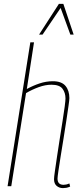

<svg xmlns="http://www.w3.org/2000/svg" viewBox="-20 -958 414 988"><path d="M276 -39Q276 -7 307 -7Q313 -7 320.5 -8.5Q328 -10 337 -14L341 2Q330 7 321 8.5Q312 10 304 10Q285 10 271.5 -1.5Q258 -13 258 -36Q258 -46 262.5 -77.5Q267 -109 273.5 -152.5Q280 -196 287.5 -244Q295 -292 302 -335.5Q309 -379 313 -410Q317 -441 317 -451Q317 -481 301.5 -501.5Q286 -522 245 -522Q213 -522 179 -509.5Q145 -497 114 -479L38 0H19L136 -740H155L118 -500Q149 -517 183 -528.5Q217 -540 252 -540Q297 -540 317 -516Q337 -492 337 -453Q337 -444 332.5 -413Q328 -382 321.5 -338Q315 -294 307 -245.5Q299 -197 292 -153Q285 -109 280.5 -78Q276 -47 276 -39ZM181 -780 283 -938H306L359 -780H342L292 -917L199 -780Z"/></svg>

Font: Georama SemiCondensed Thin
Style: Italic
Weight: 100
Width: 4
Italic angle: -9°
Designer: Jean-Baptiste Levee
Foundry: Production Type
Version: Version 1.000